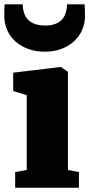

<svg xmlns="http://www.w3.org/2000/svg" viewBox="-32 -886 421 906"><path d="M39.6 -74.2 94.2 -84V-437L30.3 -456.5V-543L252.9 -569.8H255.4L288.6 -546.9V-84L340.3 -74.2V0H39.6ZM180.2 -642.1Q136.7 -642.1 101.3 -655Q65.9 -668 40.8 -690.4Q15.6 -712.9 2 -743.7Q-11.7 -774.4 -11.7 -810.1Q-11.7 -816.9 -11.7 -825Q-11.7 -833 -11.5 -840.8Q-11.2 -848.6 -11 -855.2Q-10.7 -861.8 -9.8 -865.7H75.2Q75.2 -860.4 75.7 -854.5Q76.2 -848.6 77.1 -842.8Q79.6 -827.6 85.9 -813.7Q92.3 -799.8 104.5 -789.1Q116.7 -778.3 135.5 -772Q154.3 -765.6 181.2 -765.6Q207.5 -765.6 225.6 -772Q243.7 -778.3 255.4 -788.8Q267.1 -799.3 273.4 -813.2Q279.8 -827.1 282.2 -842.3Q283.2 -848.6 283.7 -854.5Q284.2 -860.4 284.2 -865.7H367.2Q367.2 -861.8 367.7 -855.2Q368.2 -848.6 368.4 -840.8Q368.7 -833 368.9 -825Q369.1 -816.9 369.1 -810.5Q369.1 -774.4 355.2 -743.7Q341.3 -712.9 316.2 -690.2Q291 -667.5 256.3 -654.8Q221.7 -642.1 180.2 -642.1Z"/></svg>

Font: Merriweather UltraBold
Style: Regular
Weight: 900
Designer: Eben Sorkin ( sorkintype@gmail.com )
Foundry: Eben Sorkin
Version: Version 1.570; ttfautohint (v1.3) -l 8 -r 32 -G 0 -x 0 -H 60